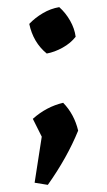

<svg xmlns="http://www.w3.org/2000/svg" viewBox="-20 -416 299 538"><path d="M77 96 97 -33 72 -83Q110 -117 157 -128Q188 -96 199 -50Q168 26 114 102ZM111 -266Q73 -297 62 -349Q78 -366 100 -379Q122 -392 146 -396Q164 -380 176.5 -358Q189 -336 192 -313Q178 -295 155.5 -282.5Q133 -270 111 -266Z"/></svg>

Font: Piazzolla Medium
Style: Regular
Weight: 500
Designer: Juan Pablo del Peral
Foundry: Huerta Tipografica
Version: Version 1.330